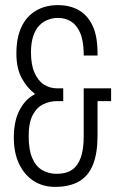

<svg xmlns="http://www.w3.org/2000/svg" viewBox="-20 -718 478 750"><path d="M195 12Q147 12 111 -11.5Q75 -35 54.5 -78Q34 -121 34 -181Q34 -246 57 -289Q80 -332 115 -349V-353Q85 -375 64.5 -413.5Q44 -452 44 -509Q44 -570 63.5 -612Q83 -654 120 -676Q157 -698 206 -698Q252 -698 286.5 -679Q321 -660 341 -619Q361 -578 361 -510V-501H307V-510Q306 -561 292.5 -591Q279 -621 257 -634.5Q235 -648 206 -648Q187 -648 168 -641Q149 -634 134 -619Q119 -604 110 -577.5Q101 -551 101 -513Q101 -465 115 -433.5Q129 -402 152 -387.5Q175 -373 202 -373H227V-323H203Q175 -323 149.5 -311Q124 -299 108 -269Q92 -239 92 -186Q92 -133 106 -100.5Q120 -68 145 -53.5Q170 -39 202 -39Q238 -39 261 -54.5Q284 -70 295.5 -102.5Q307 -135 307 -185V-373H414V-323H361V-188Q361 -120 343.5 -75.5Q326 -31 289 -9.5Q252 12 195 12Z"/></svg>

Font: Archivo ExtraCondensed ExtraLight
Style: Regular
Weight: 250
Width: 2
Designer: Hector Gatti
Foundry: Omnibus-Type
Version: Version 2.001